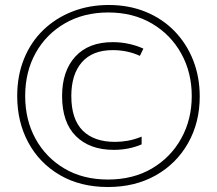

<svg xmlns="http://www.w3.org/2000/svg" viewBox="-20 -742 870 770"><path d="M413 8Q302 8 220 -40Q138 -88 93.5 -170.5Q49 -253 49 -357Q49 -439 76.5 -506.5Q104 -574 154 -622Q204 -670 271 -696Q338 -722 416 -722Q498 -722 565.5 -694Q633 -666 681 -616Q729 -566 755 -499.5Q781 -433 781 -355Q781 -251 734.5 -168.5Q688 -86 605 -39Q522 8 413 8ZM413 -22Q514 -22 589.5 -66.5Q665 -111 707 -187Q749 -263 749 -357Q749 -451 707 -527Q665 -603 589.5 -647.5Q514 -692 414 -692Q316 -692 240.5 -648.5Q165 -605 123 -529.5Q81 -454 81 -357Q81 -261 122.5 -185.5Q164 -110 238.5 -66Q313 -22 413 -22ZM436 -141Q340 -141 284.5 -196Q229 -251 229 -357Q229 -457 282 -515Q335 -573 432 -573Q466 -573 497.5 -566Q529 -559 555 -547L541 -518Q491 -541 432 -541Q351 -541 308.5 -492.5Q266 -444 266 -357Q266 -264 311.5 -218.5Q357 -173 441 -173Q466 -173 492 -177.5Q518 -182 548 -194V-163Q497 -141 436 -141Z"/></svg>

Font: Noto Sans Gurmukhi ExtraCondensed ExtraLight
Style: Regular
Weight: 200
Width: 2
Designer: Jelle Bosma - Monotype Design Team
Foundry: Monotype Imaging Inc.
Version: Version 2.004; ttfautohint (v1.8.4.7-5d5b)